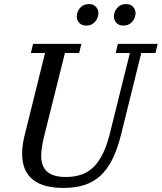

<svg xmlns="http://www.w3.org/2000/svg" viewBox="-20 -914 797 946"><path d="M294 12Q246 12 208 2.5Q170 -7 143.5 -27.5Q117 -48 103 -80Q89 -112 89 -158Q89 -205 107 -270L202 -653H132L143 -698H381L370 -653H300L198 -245Q191 -217 187 -192Q183 -167 183 -146Q183 -95 212 -68.5Q241 -42 305 -42Q394 -42 443.5 -93.5Q493 -145 520 -251L620 -653H550L561 -698H757L746 -653H676L576 -249Q558 -178 533 -128Q508 -78 473.5 -47Q439 -16 394.5 -2Q350 12 294 12ZM405 -788Q382 -788 370 -802Q358 -816 358 -833Q358 -839 361 -851Q366 -868 380.5 -881Q395 -894 418 -894Q441 -894 453 -880Q465 -866 465 -849Q465 -843 462 -831Q457 -814 442.5 -801Q428 -788 405 -788ZM588 -788Q565 -788 553 -802Q541 -816 541 -833Q541 -839 544 -851Q549 -868 563.5 -881Q578 -894 601 -894Q624 -894 636 -880Q648 -866 648 -849Q648 -843 645 -831Q640 -814 625.5 -801Q611 -788 588 -788Z"/></svg>

Font: IBM Plex Serif Text
Style: Italic
Weight: 450
Italic angle: -14°
Designer: Mike Abbink, Paul van der Laan, Pieter van Rosmalen
Foundry: Bold Monday
Version: Version 3.001